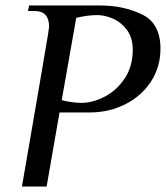

<svg xmlns="http://www.w3.org/2000/svg" viewBox="-20 -680 605 700"><path d="M120 -348Q130 -409 144.5 -492Q159 -575 159 -583Q159 -611 146 -625.5Q133 -640 102 -640H82L86 -660H346Q430 -660 497.5 -627.5Q565 -595 565 -503Q565 -435 530 -382Q495 -329 436 -299.5Q377 -270 307 -270H197L150 0H60ZM464 -499Q464 -542 443 -570.5Q422 -599 392 -612Q362 -625 335 -625Q300 -625 258 -615L205 -315Q243 -305 278 -305Q317 -305 360.5 -327Q404 -349 434 -393Q464 -437 464 -499Z"/></svg>

Font: Philosopher
Style: Italic
Weight: 400
Italic angle: -10°
Designer: Jovanny Lemonad
Foundry: Jovanny Lemonad
Version: Version 2.000